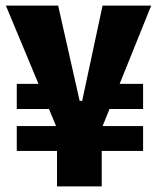

<svg xmlns="http://www.w3.org/2000/svg" viewBox="-20 -673 562 687"><path d="M40 -133V-222H492V-133ZM40 -283V-373H230V-283ZM333 -283V-373H492V-283ZM184 -6V-214L1 -653H188L265 -312H274L347 -653H521L344 -214V-6Z"/></svg>

Font: Bricolage Grotesque 24pt Condensed ExtraBold
Style: Regular
Weight: 800
Width: 3
Designer: Mathieu Triay
Foundry: Atelier Triay
Version: Version 1.001;gftools[0.9.33.dev8+g029e19f]